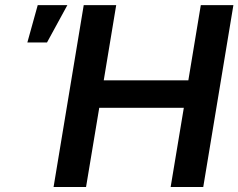

<svg xmlns="http://www.w3.org/2000/svg" viewBox="-20 -748 954 768"><path d="M194.3 0 314.9 -727.5H444.8L395 -426.8H733.4L783.2 -727.5H913.6L793 0H662.6L715.3 -316.9H377L324.2 0ZM89.4 -578.1 130.9 -727.5H249.5L168 -578.1Z"/></svg>

Font: Inter 16pt SemiBold
Style: Italic
Weight: 600
Italic angle: -9.3988°
Version: Version 4.001;git-66647c0bb